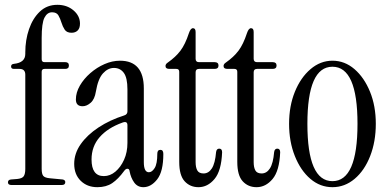

<svg xmlns="http://www.w3.org/2000/svg" viewBox="-20 -768 1605 797"><path d="M85 -67V-458Q85 -482 61 -482H38Q26 -482 26 -492Q26 -502 38 -503Q85 -508 85 -544V-550Q85 -602 100.5 -647Q116 -692 145.5 -720Q175 -748 218 -748Q258 -748 285 -725Q312 -702 312 -670Q312 -651 302.5 -641.5Q293 -632 277 -632Q257 -632 248.5 -645Q240 -658 235 -674.5Q230 -691 222.5 -704Q215 -717 196 -717Q176 -717 164.5 -694.5Q153 -672 153 -610V-522Q153 -510 165 -510H251Q266 -510 266 -496Q266 -482 251 -482H165Q153 -482 153 -470V-67Q153 -46 159.5 -38Q166 -30 187 -28L240 -23Q251 -21 251 -12Q251 0 236 0H28Q13 0 13 -11Q13 -22 26 -23L51 -25Q72 -27 78.5 -36.5Q85 -46 85 -67Z M384 9Q342 9 315 -17.5Q288 -44 288 -88Q288 -131 315 -169.5Q342 -208 389 -239Q436 -270 496 -289Q509 -293 509 -306V-397Q509 -445 494 -465.5Q479 -486 453 -486Q428 -486 407.5 -463.5Q387 -441 378 -388Q373 -356 356.5 -341.5Q340 -327 323 -327Q295 -327 295 -355Q295 -384 311.5 -412.5Q328 -441 355 -464.5Q382 -488 414 -502Q446 -516 478 -516Q577 -516 577 -401V-95Q577 -53 598 -53Q611 -53 622 -70.5Q633 -88 633 -130Q633 -146 646 -146Q658 -146 658 -129Q658 -56 632.5 -23.5Q607 9 575 9Q551 9 537 -10.5Q523 -30 518 -57Q517 -67 509.5 -67.5Q502 -68 495 -58Q471 -25 446 -8Q421 9 384 9ZM411 -37Q437 -37 459 -55.5Q481 -74 495 -105Q509 -136 509 -175V-248Q509 -267 488 -259Q427 -237 393.5 -198.5Q360 -160 360 -106Q360 -37 411 -37Z M804 9Q769 9 746.5 -15.5Q724 -40 724 -96V-470Q724 -482 712 -482H683Q667 -482 667 -494Q667 -502 676 -508Q709 -531 729 -557.5Q749 -584 764 -630Q771 -651 781 -651Q792 -651 792 -635V-524Q792 -510 806 -510H871Q887 -510 887 -496Q887 -482 871 -482H806Q792 -482 792 -468V-95Q792 -73 799 -60.5Q806 -48 825 -48Q846 -48 859.5 -69Q873 -90 877 -137Q879 -151 890 -151Q902 -151 902 -136Q899 -59 870.5 -25Q842 9 804 9Z M1045 9Q1010 9 987.5 -15.5Q965 -40 965 -96V-470Q965 -482 953 -482H924Q908 -482 908 -494Q908 -502 917 -508Q950 -531 970 -557.5Q990 -584 1005 -630Q1012 -651 1022 -651Q1033 -651 1033 -635V-524Q1033 -510 1047 -510H1112Q1128 -510 1128 -496Q1128 -482 1112 -482H1047Q1033 -482 1033 -468V-95Q1033 -73 1040 -60.5Q1047 -48 1066 -48Q1087 -48 1100.5 -69Q1114 -90 1118 -137Q1120 -151 1131 -151Q1143 -151 1143 -136Q1140 -59 1111.5 -25Q1083 9 1045 9Z M1360 9Q1309 9 1268.5 -25.5Q1228 -60 1204 -120Q1180 -180 1180 -254Q1180 -328 1204 -387Q1228 -446 1269 -481Q1310 -516 1360 -516Q1411 -516 1451.5 -481Q1492 -446 1516 -387Q1540 -328 1540 -254Q1540 -180 1516.5 -120Q1493 -60 1452 -25.5Q1411 9 1360 9ZM1360 -16Q1464 -16 1464 -254Q1464 -491 1360 -491Q1256 -491 1256 -254Q1256 -16 1360 -16Z"/></svg>

Font: Instrument Serif
Style: Regular
Weight: 400
Designer: Rodrigo Fuenzalida
Foundry: fragTYPE
Version: Version 1.000; ttfautohint (v1.8.4.7-5d5b);gftools[0.9.27]